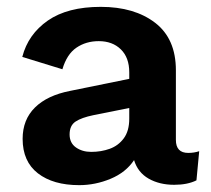

<svg xmlns="http://www.w3.org/2000/svg" viewBox="-20 -530 614 560"><path d="M357 -319Q357 -362 332.5 -386Q308 -410 268 -410Q231 -410 203 -391Q175 -372 162 -328L45 -364Q62 -430 119.5 -470Q177 -510 274 -510Q372 -510 432.5 -463.5Q493 -417 493 -325V-122Q493 -84 529 -84Q546 -84 561 -89L553 -4Q527 9 488 9Q445 9 413.5 -9Q382 -27 371 -63Q347 -27 302.5 -8.5Q258 10 211 10Q135 10 90.5 -24.5Q46 -59 46 -125Q46 -181 82 -216.5Q118 -252 185 -265L357 -300ZM183 -138Q183 -113 201.5 -100Q220 -87 246 -87Q275 -87 300 -96Q325 -105 341 -126.5Q357 -148 357 -184V-215L252 -194Q218 -187 200.5 -175.5Q183 -164 183 -138Z"/></svg>

Font: Work Sans SemiBold
Style: Regular
Weight: 600
Designer: Wei Huang
Foundry: Wei Huang
Version: Version 2.010; ttfautohint (v1.8.3)